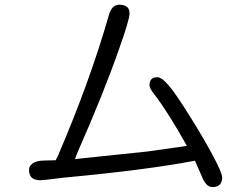

<svg xmlns="http://www.w3.org/2000/svg" viewBox="-20 -756 1040 797"><path d="M861.3 20.5Q892.6 20.5 899.4 -2Q902.3 -8.8 902.3 -18.6Q902.3 -39.1 861.3 -114.7Q820.3 -190.4 767.6 -274.4Q707 -371.1 678.7 -403.3Q662.1 -421.9 651.4 -428.7Q640.6 -435.5 634.3 -435.5Q627.9 -435.5 623 -434.6Q600.6 -429.7 600.6 -402.3Q600.6 -388.7 622.1 -362.3Q675.8 -293 755.9 -150.4L590.8 -127L291 -95.7L303.7 -127.9Q411.1 -371.1 474.6 -553.7Q517.6 -673.8 517.6 -700.2Q517.6 -711.9 514.6 -717.8Q511.7 -723.6 508.8 -725.6Q499 -736.3 476.6 -736.3Q459 -736.3 448.7 -725.6Q438.5 -714.8 432.6 -695.3Q353.5 -418.9 219.7 -107.4Q219.7 -107.4 210.9 -90.8L168.9 -89.8Q126 -89.8 110.4 -73.2Q100.6 -64.5 100.6 -51.8Q100.6 -29.3 111.3 -19Q122.1 -8.8 145.5 -7.8L171.9 -9.8L245.1 -18.6Q590.8 -50.8 789.1 -88.9L816.4 -27.3Q834 20.5 861.3 20.5Z"/></svg>

Font: FakePearl
Style: Light
Weight: 350
Version: Version 1.2